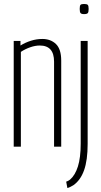

<svg xmlns="http://www.w3.org/2000/svg" viewBox="-20 -738 510 966"><path d="M49 0V-532H83V-509Q107 -524 135.5 -533Q164 -542 193 -542Q235 -542 261.5 -516.5Q288 -491 288 -433V0H252V-428Q252 -509 180 -509Q157 -509 131.5 -500Q106 -491 85 -477V0ZM403 -667Q390 -667 385.5 -672Q381 -677 381 -693Q381 -709 385 -713.5Q389 -718 403 -718Q417 -718 421.5 -713.5Q426 -709 426 -693Q426 -677 421.5 -672Q417 -667 403 -667ZM421 -532V-14Q421 68 403 118.5Q385 169 349 194Q342 198 334.5 202Q327 206 319 208L313 176Q323 173 332 166Q358 144 372 99.5Q386 55 386 -15V-532Z"/></svg>

Font: Georama Condensed ExtraLight
Style: Regular
Weight: 200
Width: 3
Designer: Jean-Baptiste Levee
Foundry: Production Type
Version: Version 1.000